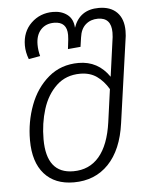

<svg xmlns="http://www.w3.org/2000/svg" viewBox="-54 -790 674 847"><g transform="rotate(-5 283.5 -366.5)"><path d="M524 -634Q524 -620 523 -612L469 -230Q453 -113 393 -50.5Q333 12 239 12Q155 12 108.5 -40.5Q62 -93 62 -190Q62 -271 89.5 -344.5Q117 -418 172 -464.5Q227 -511 305 -511Q391 -511 441 -438L465 -612Q466 -619 466 -632Q466 -698 407 -698Q375 -698 353 -679Q331 -660 326 -622L320 -581L264 -576L269 -619Q270 -626 270 -638Q270 -697 213 -697Q176 -697 154 -673Q132 -649 132 -607Q132 -582 139 -556L88 -547Q76 -578 76 -608Q76 -669 115.5 -707Q155 -745 212 -745Q250 -745 275.5 -725.5Q301 -706 303 -667Q330 -745 415 -745Q467 -745 495.5 -716Q524 -687 524 -634ZM413 -239 433 -384Q411 -421 381 -442Q351 -463 308 -463Q245 -463 203 -423.5Q161 -384 141.5 -321.5Q122 -259 122 -189Q122 -37 241 -37Q312 -37 355.5 -88Q399 -139 413 -239Z"/></g></svg>

Font: FiraGO Light
Style: Italic
Weight: 300
Italic angle: -8°
Designer: bBox Type GmbH
Foundry: bBox Type GmbH
Version: Version 1.001